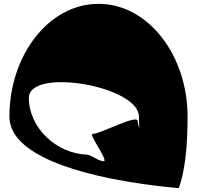

<svg xmlns="http://www.w3.org/2000/svg" viewBox="-20 -1049 1112 998"><path d="M130 -540C130 -700 702 -603 702 -443C702 -350 723 -266 740 -222C782 -222 696 -379 696 -419C696 -459 504 -353 462 -353C439 -353 536 -226 522 -211C494 -210 466 -237 435 -245C275 -249 130 -384 130 -540ZM29 -443C29 -125 940 -71 909 -71C943 -161 955 -296 955 -443C955 -761 751 -1029 492 -1029C233 -1029 29 -761 29 -443Z"/></svg>

Font: PlasticEraser
Style: Regular
Weight: 400
Foundry: Cannot Into Space Fonts
Version: Version 0.43